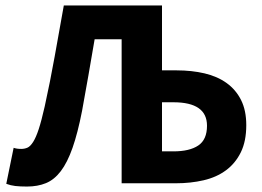

<svg xmlns="http://www.w3.org/2000/svg" viewBox="-20 -672 960 704"><path d="M79 12Q53 12 36 10Q19 8 3 2L30 -130Q36 -128 42.5 -127Q49 -126 58 -126Q70 -126 80.5 -130.5Q91 -135 101.5 -151.5Q112 -168 122 -198.5Q132 -229 144 -282Q164 -373 180.5 -465Q197 -557 214 -652H574V-414H628Q683 -414 730 -403Q777 -392 811 -367.5Q845 -343 864 -305Q883 -267 883 -213Q883 -154 863 -113.5Q843 -73 808.5 -47.5Q774 -22 726.5 -11Q679 0 625 0H426V-528H327Q315 -459 304 -394.5Q293 -330 281 -266Q265 -184 246 -130Q227 -76 203 -44.5Q179 -13 148.5 -0.5Q118 12 79 12ZM574 -117H616Q675 -117 707 -138.5Q739 -160 739 -211Q739 -297 616 -297H574Z"/></svg>

Font: Font
Style: ¶
Weight: 700
Designer: Paul D. Hunt
Foundry: Adobe Systems Incorporated
Version: Version 3.000